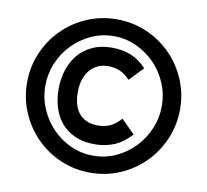

<svg xmlns="http://www.w3.org/2000/svg" viewBox="-91 -934 1152 1068"><g transform="rotate(10 485.0 -400.0)"><path d="M917 -401Q917 -311 883 -232Q849 -153 790.5 -94Q732 -35 653.5 -1Q575 33 485 33Q395 33 316.5 -1Q238 -35 179.5 -94Q121 -153 87 -232Q53 -311 53 -401Q53 -490 87 -569Q121 -648 179.5 -706.5Q238 -765 316.5 -799Q395 -833 485 -833Q575 -833 653.5 -799Q732 -765 790.5 -706.5Q849 -648 883 -569Q917 -490 917 -401ZM814 -401Q814 -468 788 -529.5Q762 -591 717 -637Q672 -683 612 -710.5Q552 -738 485 -738Q417 -738 357.5 -710.5Q298 -683 253 -637Q208 -591 182 -529.5Q156 -468 156 -401Q156 -333 182 -272Q208 -211 252.5 -164.5Q297 -118 357 -90.5Q417 -63 485 -63Q553 -63 613 -90.5Q673 -118 717.5 -164.5Q762 -211 788 -272Q814 -333 814 -401ZM687 -218Q641 -168 591 -147.5Q541 -127 482 -127Q418 -127 371 -148Q324 -169 293 -205.5Q262 -242 247 -291Q232 -340 232 -396Q232 -454 248.5 -504.5Q265 -555 297 -592.5Q329 -630 376 -651.5Q423 -673 483 -673Q546 -673 593.5 -653.5Q641 -634 681 -591L606 -513Q579 -542 549.5 -555Q520 -568 483 -568Q447 -568 420.5 -554.5Q394 -541 376 -518Q358 -495 349 -463.5Q340 -432 340 -396Q340 -361 348 -331Q356 -301 373 -279.5Q390 -258 417 -245.5Q444 -233 482 -233Q519 -233 549 -246Q579 -259 611 -294Z"/></g></svg>

Font: TypoPRO Sinkin Sans
Style: 700 Bold
Weight: 700
Designer: Keith Bates
Foundry: K-Type
Version: Sinkin Sans (version 1.0)  by Keith Bates   •   © 2014   www